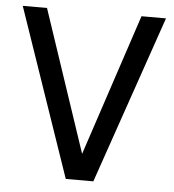

<svg xmlns="http://www.w3.org/2000/svg" viewBox="-49 -704 679 749"><g transform="rotate(5 290.5 -329.0)"><path d="M236 0H344L571 -658H475L291 -103L105 -658H10Z"/></g></svg>

Font: Hejaz
Style: Regular
Weight: 400
Designer: Bandar Raffah (Arabic) and Santiago Orozco (Latin)
Foundry: Caramella and Typemade
Version: Version 1.010;hotconv 1.0.109;makeotfexe 2.5.65596